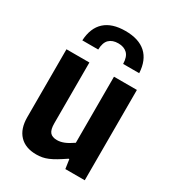

<svg xmlns="http://www.w3.org/2000/svg" viewBox="-189 -880 897 994"><g transform="rotate(30 260.0 -382.5)"><path d="M96 -621Q100 -697 143 -736Q186 -775 266 -775Q346 -775 389 -736Q432 -697 436 -621H340Q339 -663 319.5 -682Q300 -701 266 -701Q231 -701 211.5 -682Q192 -663 191 -621ZM184 10Q119 10 83.5 -27.5Q48 -65 48 -134V-540H185V-177Q185 -139 198 -123.5Q211 -108 240 -108Q260 -108 281.5 -116.5Q303 -125 332 -145V-540H469V0H353L345 -55H341Q313 -36 292 -23.5Q271 -11 253 -3.5Q235 4 218.5 7Q202 10 184 10Z"/></g></svg>

Font: Encode Sans Compressed
Style: Bold
Weight: 700
Designer: Pablo Impallari, Andres Torresi
Foundry: Pablo Impallari, Andres Torresi
Version: Version 1.000; ttfautohint (v1.00) -l 8 -r 50 -G 200 -x 14 -